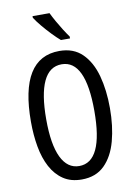

<svg xmlns="http://www.w3.org/2000/svg" viewBox="-102 -1007 753 1080"><g transform="rotate(-10 275.0 -466.5)"><path d="M501 -358Q501 -255 478.5 -171.5Q456 -88 406.5 -39Q357 10 276 10Q214 10 171 -19Q128 -48 101 -98.5Q74 -149 62 -216Q50 -283 50 -359Q50 -724 276 -724Q357 -724 406.5 -675Q456 -626 478.5 -543.5Q501 -461 501 -358ZM137 -358Q137 -214 172.5 -140.5Q208 -67 275 -67Q412 -67 412 -358Q412 -648 276 -648Q206 -648 171.5 -574.5Q137 -501 137 -358ZM259 -943Q270 -920 285.5 -892.5Q301 -865 317.5 -839Q334 -813 348 -794V-783H296Q276 -800 249.5 -827.5Q223 -855 199 -884Q175 -913 162 -934V-943Z"/></g></svg>

Font: Noto Sans Myanmar ExtraCondensed
Style: Regular
Weight: 400
Width: 2
Designer: Monotype Design Team
Foundry: Monotype Imaging Inc.
Version: Version 2.107; ttfautohint (v1.8.4.7-5d5b)